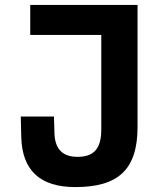

<svg xmlns="http://www.w3.org/2000/svg" viewBox="-20 -750 660 781"><path d="M64.5 -276 66.5 -192.5C70 -54.5 145.5 11 286 11C459.5 11 539.5 -58.5 539.5 -233.5V-730H103V-608H392V-223C392 -142 359 -112 295 -112C237 -112 203.5 -141.5 201.5 -208L199.5 -276Z"/></svg>

Font: Monaspace Neon
Style: Bold
Weight: 700
Designer: Riley Cran & the Lettermatic Team
Foundry: Lettermatic
Version: Version 1.200 (Monaspace Neon)